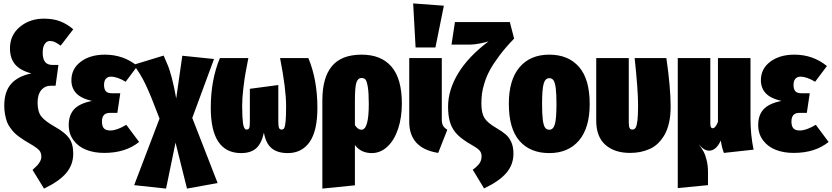

<svg xmlns="http://www.w3.org/2000/svg" viewBox="-20 -873 4853 1120"><path d="M236.8 -764.2Q291 -764.2 331.3 -748.5Q371.6 -732.9 407.2 -702.1L334 -606.9Q312 -622.1 299.3 -627.9Q286.6 -633.8 271 -633.8Q252 -633.8 240.5 -615.7Q229 -597.7 229 -565.9Q229 -530.8 242.4 -512.5Q255.9 -494.1 287.1 -494.1H320.8L304.2 -373H277.8Q242.2 -373 220.7 -347.4Q199.2 -321.8 199.2 -273.9Q199.2 -221.2 221.2 -193.4Q243.2 -165.5 303.2 -131.8Q358.4 -100.6 382.8 -67.6Q407.2 -34.7 407.2 22.9Q407.2 88.4 365.7 137Q324.2 185.5 236.8 227.1L169.9 118.2Q189 100.1 196.8 92.3Q204.6 84.5 212.9 70.1Q221.2 55.7 221.2 41Q221.2 18.6 209.2 4.4Q197.3 -9.8 155.8 -34.2Q133.8 -46.9 121.8 -54.4Q109.9 -62 91.3 -75.4Q72.8 -88.9 62.5 -99.9Q52.2 -110.8 39.6 -127.9Q26.9 -145 20.5 -162.8Q14.2 -180.7 9.5 -204.8Q4.9 -229 4.9 -256.8Q4.9 -338.4 44.7 -383.5Q84.5 -428.7 163.1 -444.8Q97.7 -461.9 67.9 -497.6Q38.1 -533.2 38.1 -590.8Q38.1 -668 95.7 -716.1Q153.3 -764.2 236.8 -764.2Z M591.8 -554.2Q700.2 -554.2 781.7 -487.8L712.9 -396Q664.6 -425.8 626.5 -425.8Q608.4 -425.8 597.7 -413.6Q586.9 -401.4 586.9 -377.9Q586.9 -353 597.2 -341.1Q607.4 -329.1 631.8 -329.1H681.6L664.6 -214.8H624.5Q597.2 -214.8 585.9 -201.7Q574.7 -188.5 574.7 -164.1Q574.7 -137.7 585.7 -124.8Q596.7 -111.8 623.5 -111.8Q661.6 -111.8 716.8 -145L791.5 -44.9Q712.4 19 587.9 19Q529.3 19 483.2 1Q437 -17.1 408.9 -54.7Q380.9 -92.3 380.9 -144Q380.9 -201.7 412.6 -235.8Q444.3 -270 516.6 -284.2Q453.1 -298.8 424.8 -329.1Q396.5 -359.4 396.5 -404.8Q396.5 -472.2 451.4 -513.2Q506.3 -554.2 591.8 -554.2Z M1101.6 -185.1 1249.5 194.8 1070.8 227.1 1003.9 -41 948.7 227.1 762.7 207 910.6 -181.2Q862.8 -308.6 830.6 -377.2Q798.3 -445.8 758.8 -495.1L934.6 -548.8Q954.6 -502.9 962.2 -483.9Q969.7 -464.8 982.7 -416.7Q995.6 -368.7 1007.8 -298.8L1043.5 -547.9L1228.5 -528.8Z M1778.8 -534.2Q1831.5 -407.7 1831.5 -244.1Q1831.5 -109.4 1786.1 -44.7Q1740.7 20 1658.7 20Q1598.6 20 1564.7 -8.1Q1530.8 -36.1 1519.5 -99.1Q1505.4 -35.2 1473.9 -7.6Q1442.4 20 1386.7 20Q1209.5 20 1209.5 -244.1Q1209.5 -406.7 1262.7 -534.2H1428.7Q1417.5 -476.6 1411.9 -445.6Q1406.2 -414.6 1399.4 -357.4Q1392.6 -300.3 1392.6 -254.9Q1392.6 -219.7 1394 -194.6Q1395.5 -169.4 1397.5 -154.5Q1399.4 -139.6 1403.1 -131.1Q1406.7 -122.6 1410.4 -119.9Q1414.1 -117.2 1418.9 -117.2Q1429.7 -117.2 1433.6 -126.2Q1437.5 -135.3 1437.5 -164.1V-355L1603.5 -377V-164.1Q1603.5 -136.2 1607.7 -126.7Q1611.8 -117.2 1622.6 -117.2Q1632.8 -117.2 1637.9 -126Q1643.1 -134.8 1646 -164.8Q1648.9 -194.8 1648.9 -254.9Q1648.9 -355 1613.8 -534.2Z M2089.4 -554.2Q2203.6 -554.2 2263.9 -483.9Q2324.2 -413.6 2324.2 -269Q2324.2 -187 2302 -120.8Q2279.8 -54.7 2239.5 -17.3Q2199.2 20 2148.4 20Q2085.9 20 2050.3 -26.9V208L1860.4 227.1V-287.1Q1860.4 -420.4 1916.3 -487.3Q1972.2 -554.2 2089.4 -554.2ZM2088.4 -116.2Q2131.3 -116.2 2131.3 -266.1Q2131.3 -331.5 2125.5 -366.2Q2119.6 -400.9 2111.6 -409.4Q2103.5 -418 2089.4 -418Q2067.4 -418 2058.8 -391.1Q2050.3 -364.3 2050.3 -286.1V-143.1Q2067.9 -116.2 2088.4 -116.2Z M2390.1 -853 2569.3 -839.8 2520 -596.2H2404.3ZM2557.1 -534.2V-176.8Q2557.1 -153.3 2564.5 -140.1Q2571.8 -127 2589.4 -116.2L2536.1 19Q2367.2 -7.8 2367.2 -163.1V-534.2Z M2954.1 -744.1 2979 -647.9Q2930.2 -597.7 2894.5 -550.3Q2858.9 -502.9 2838.6 -465.8Q2818.4 -428.7 2806.6 -391.1Q2794.9 -353.5 2791.5 -326.4Q2788.1 -299.3 2788.1 -268.1Q2788.1 -213.4 2805.9 -184.8Q2823.7 -156.2 2876 -126Q2911.1 -105.5 2930.9 -88.1Q2950.7 -70.8 2962.9 -43.2Q2975.1 -15.6 2975.1 22.9Q2975.1 87.9 2933.3 136.2Q2891.6 184.6 2803.7 226.1L2737.8 117.2Q2765.6 96.2 2777.3 79.3Q2789.1 62.5 2789.1 38.1Q2789.1 18.1 2777.6 5.1Q2766.1 -7.8 2737.8 -23.9Q2680.7 -56.2 2651.1 -84.7Q2621.6 -113.3 2607.7 -152.1Q2593.8 -190.9 2593.8 -251Q2593.8 -347.7 2652.6 -445.1Q2711.4 -542.5 2830.1 -631.8Q2811 -625.5 2777.6 -619.1Q2744.1 -612.8 2721.7 -612.8H2613.8L2633.8 -744.1Z M3419.9 -266.1Q3419.9 -127 3357.4 -53.5Q3294.9 20 3184.1 20Q3072.8 20 3010.5 -51Q2948.2 -122.1 2948.2 -268.1Q2948.2 -407.2 3010.7 -480.7Q3073.2 -554.2 3184.1 -554.2Q3294.9 -554.2 3357.4 -482.9Q3419.9 -411.6 3419.9 -266.1ZM3184.1 -417Q3160.6 -417 3151.4 -384.8Q3142.1 -352.5 3142.1 -268.1Q3142.1 -208 3146.2 -175Q3150.4 -142.1 3159.2 -129.2Q3168 -116.2 3184.1 -116.2Q3207.5 -116.2 3216.8 -148.4Q3226.1 -180.7 3226.1 -266.1Q3226.1 -325.7 3221.9 -358.4Q3217.8 -391.1 3209 -404.1Q3200.2 -417 3184.1 -417Z M3867.2 -534.2Q3892.1 -360.8 3892.1 -251Q3892.1 -199.2 3882.8 -157.5Q3873.5 -115.7 3856.7 -86.7Q3839.8 -57.6 3818.1 -36.6Q3796.4 -15.6 3769 -3.7Q3741.7 8.3 3713.9 13.7Q3686 19 3655.3 19Q3564.5 19 3511.2 -28.3Q3458 -75.7 3458 -168.9V-534.2H3647.9V-159.2Q3647.9 -133.8 3653.1 -125.5Q3658.2 -117.2 3668.9 -117.2Q3681.2 -117.2 3688 -128.4Q3694.8 -139.6 3698.5 -170.9Q3702.1 -202.1 3702.1 -258.8Q3702.1 -350.1 3682.1 -534.2Z M4376 0 4202.6 19Q4190.9 -11.7 4184.6 -53.2Q4157.2 5.9 4116.7 5.9Q4085 5.9 4056.6 -32.2Q4075.2 -4.4 4084.5 12.2Q4093.8 28.8 4101.8 60.3Q4109.9 91.8 4109.9 130.9V207L3933.6 224.1V-534.2H4123.5V-151.9Q4123.5 -125 4136.7 -125Q4153.8 -125 4168 -162.1V-534.2H4357.9V-184.1Q4357.9 -84.5 4376 0Z M4613.8 -554.2Q4722.2 -554.2 4803.7 -487.8L4734.9 -396Q4686.5 -425.8 4648.4 -425.8Q4630.4 -425.8 4619.6 -413.6Q4608.9 -401.4 4608.9 -377.9Q4608.9 -353 4619.1 -341.1Q4629.4 -329.1 4653.8 -329.1H4703.6L4686.5 -214.8H4646.5Q4619.1 -214.8 4607.9 -201.7Q4596.7 -188.5 4596.7 -164.1Q4596.7 -137.7 4607.7 -124.8Q4618.7 -111.8 4645.5 -111.8Q4683.6 -111.8 4738.8 -145L4813.5 -44.9Q4734.4 19 4609.9 19Q4551.3 19 4505.1 1Q4459 -17.1 4430.9 -54.7Q4402.8 -92.3 4402.8 -144Q4402.8 -201.7 4434.6 -235.8Q4466.3 -270 4538.6 -284.2Q4475.1 -298.8 4446.8 -329.1Q4418.5 -359.4 4418.5 -404.8Q4418.5 -472.2 4473.4 -513.2Q4528.3 -554.2 4613.8 -554.2Z"/></svg>

Font: Fira Sans Compressed Heavy
Style: Regular
Weight: 900
Width: 1
Designer: Carrois Corporate & Edenspiekermann AG
Foundry: Carrois Corporate GbR & Edenspiekermann AG
Version: Version 4.203;PS 004.203;hotconv 1.0.88;makeotf.lib2.5.64775